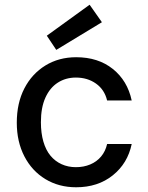

<svg xmlns="http://www.w3.org/2000/svg" viewBox="-20 -780 628 812"><path d="M302 12Q229 12 172 -22.5Q115 -57 83 -119Q51 -181 51 -261Q51 -344 83 -406Q115 -468 172 -503Q229 -538 302 -538Q395 -538 457 -488.5Q519 -439 537 -355H433Q422 -401 386 -426.5Q350 -452 301 -452Q258 -452 224.5 -430.5Q191 -409 172 -367Q153 -325 153 -263Q153 -217 163.5 -181Q174 -145 193.5 -121.5Q213 -98 240.5 -85.5Q268 -73 301 -73Q334 -73 361.5 -84.5Q389 -96 407.5 -118Q426 -140 433 -171H537Q520 -89 457 -38.5Q394 12 302 12ZM218 -569 178 -629 359 -760 411 -686Z"/></svg>

Font: DM Sans 9pt Medium
Style: Regular
Weight: 500
Version: Version 4.004;gftools[0.9.30]